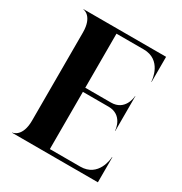

<svg xmlns="http://www.w3.org/2000/svg" viewBox="-180 -915 997 1049"><g transform="rotate(30 319.0 -390.0)"><path d="M565.5 -780H44V-778.5C49.5 -778.5 105.5 -769 105.5 -668V-112C105.5 -11 49.5 -1.5 44 -1.5V0H585.5V-158H583.5C583.5 -146 573 -26 459.5 -26H267.5V-387H429.5C517.5 -387 526 -299 526 -290H527.5V-510H526C526 -501 517.5 -413 429.5 -413H267.5V-754H439.5C553 -754 563.5 -634 563.5 -622H565.5Z"/></g></svg>

Font: Beautique Display Medium
Style: Bold
Weight: 900
Designer: Nhat-Quang Ngo
Version: Version 1.100;Glyphs 3.2.3 (3260)